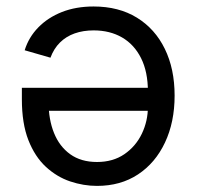

<svg xmlns="http://www.w3.org/2000/svg" viewBox="-20 -578 620 604"><path d="M274.4 -557.6Q353.5 -557.6 410.6 -522.5Q467.8 -487.3 498.5 -424.3Q529.3 -361.3 529.3 -277.3Q529.3 -193.8 499 -129.6Q468.8 -65.4 414.1 -29.3Q359.4 6.8 285.2 6.8Q242.7 6.8 200.7 -7.3Q158.7 -21.5 124.3 -53.2Q89.8 -85 69.3 -137.2Q48.8 -189.5 48.8 -265.6V-301.8H469.7V-229.5H94.2L132.8 -256.8Q132.8 -202.1 149.9 -159.7Q167 -117.2 200.9 -92.8Q234.9 -68.4 285.2 -68.4Q335.4 -68.4 371.3 -93Q407.2 -117.7 426.3 -157.5Q445.3 -197.3 445.3 -242.2V-290Q445.3 -352.1 423.8 -395Q402.3 -438 364 -460.2Q325.7 -482.4 274.4 -482.4Q241.7 -482.4 214.8 -472.9Q188 -463.4 168.7 -444.3Q149.4 -425.3 138.7 -396.5L57.6 -419.9Q70.3 -460.9 100.6 -491.9Q130.9 -522.9 175 -540.3Q219.2 -557.6 274.4 -557.6Z"/></svg>

Font: Inter V
Style: 
Weight: 400
Designer: Rasmus Andersson
Foundry: rsms
Version: Version 4.000;git-a3f224843